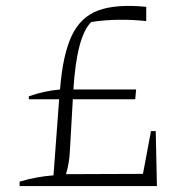

<svg xmlns="http://www.w3.org/2000/svg" viewBox="-20 -626 632 646"><path d="M46 0V-15Q104 -32 160 -36L179 -292H77V-302Q128 -320 182 -325Q191 -441 221 -505Q251 -569 311 -591Q371 -613 472 -603V-555Q427 -560 380.5 -559.5Q334 -559 287 -552Q238 -504 227 -325H438L435 -292H225L215 -116Q213 -76 202 -40L461 -41L488 -185H504L508 0Z"/></svg>

Font: Piazzolla SC ExtraLight
Style: Regular
Weight: 200
Designer: Juan Pablo del Peral
Foundry: Huerta Tipografica
Version: Version 1.330